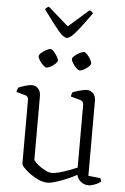

<svg xmlns="http://www.w3.org/2000/svg" viewBox="-61 -963 659 1012"><g transform="rotate(5 268.5 -457.5)"><path d="M230 5Q207 5 183 -5.5Q159 -16 137.5 -31.5Q116 -47 102.5 -61.5Q89 -76 89 -84V-421Q89 -439 73 -444L25 -457Q26 -465 28.5 -471.5Q31 -478 33 -481Q46 -487 68.5 -493.5Q91 -500 102 -500Q124 -500 137 -485Q150 -470 150 -447V-108Q158 -96 175.5 -82Q193 -68 213 -58Q233 -48 249 -48Q262 -48 286.5 -54.5Q311 -61 336.5 -70.5Q362 -80 381 -88V-421Q381 -439 364 -444L313 -458Q313 -466 315.5 -472Q318 -478 319 -481Q333 -487 357.5 -493.5Q382 -500 393 -500Q415 -500 428 -485Q441 -470 441 -447V-50L504 -43Q506 -41 508 -36.5Q510 -32 510 -26Q501 -16 480 -8Q459 0 446 0Q423 0 405 -14.5Q387 -29 383 -50Q362 -38 332.5 -25.5Q303 -13 275 -4Q247 5 230 5ZM347 -599Q340 -599 329 -609.5Q318 -620 309.5 -633.5Q301 -647 301 -655Q301 -663 312.5 -673Q324 -683 338.5 -690.5Q353 -698 361 -698Q368 -698 378.5 -687Q389 -676 396.5 -662.5Q404 -649 404 -641Q404 -634 393.5 -624Q383 -614 369.5 -606.5Q356 -599 347 -599ZM171 -599Q164 -599 153 -609.5Q142 -620 133.5 -633.5Q125 -647 125 -655Q125 -663 136.5 -673Q148 -683 162 -690.5Q176 -698 184 -698Q192 -698 202 -687Q212 -676 220 -662.5Q228 -649 228 -641Q228 -634 217.5 -624Q207 -614 193.5 -606.5Q180 -599 171 -599ZM264 -764Q247 -764 220.5 -795Q194 -826 137 -904Q140 -912 156 -920L264 -825L372 -920Q388 -912 390 -904Q352 -851 328.5 -821Q305 -791 290 -777.5Q275 -764 264 -764Z"/></g></svg>

Font: Texturina 72pt ExtraLight
Style: Regular
Weight: 200
Designer: Guillermo Torres Carreño
Foundry: Omnibus-Type
Version: Version 1.002; ttfautohint (v1.8.3)